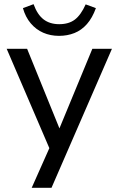

<svg xmlns="http://www.w3.org/2000/svg" viewBox="-20 -721 568 921"><path d="M132 180 225 -29V9L12 -487H110L279 -71H251L423 -487H517L227 180ZM263 -549Q222 -549 187.5 -564Q153 -579 127.5 -609Q102 -639 90 -682L141 -701Q159 -651 189 -628Q219 -605 264 -605Q310 -605 339 -627Q368 -649 391 -700L440 -682Q423 -635 397 -605.5Q371 -576 337 -562.5Q303 -549 263 -549Z"/></svg>

Font: Nunito Sans 12pt Medium
Style: Regular
Weight: 500
Designer: Vernon Adams
Foundry: Vernon Adams
Version: Version 3.101;gftools[0.9.27]